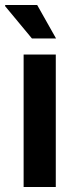

<svg xmlns="http://www.w3.org/2000/svg" viewBox="-37 -744 299 764"><path d="M186 -591H90L-17 -720L-16 -724H111ZM57 0V-527H185V0Z"/></svg>

Font: Archivo SemiCondensed
Style: Bold
Weight: 680
Width: 4
Designer: Hector Gatti
Foundry: Omnibus-Type
Version: Version 2.001; ttfautohint (v1.8.3)